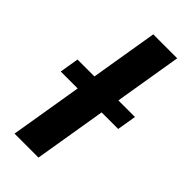

<svg xmlns="http://www.w3.org/2000/svg" viewBox="-264 -779 830 830"><g transform="rotate(45 151.0 -364.0)"><path d="M284 -727.5 163.4 0H17L137.6 -727.5ZM-31.6 -331 -17 -419H334.3L319.6 -331Z"/></g></svg>

Font: Inter Variable
Style: Italic
Weight: 400
Italic angle: -9.39999°
Designer: Rasmus Andersson
Foundry: rsms
Version: Version 4.001;git-9221beed3